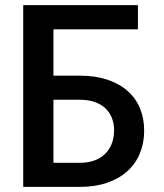

<svg xmlns="http://www.w3.org/2000/svg" viewBox="-20 -731 640 751"><path d="M519.5 -616.2H189V-435.1H292Q352.1 -435.1 398.9 -419.7Q445.8 -404.3 478 -376.2Q510.3 -348.1 527.1 -308.3Q543.9 -268.6 543.9 -220.2Q543.9 -171.4 527.1 -130.9Q510.3 -90.3 478 -61.3Q445.8 -32.2 398.9 -16.1Q352.1 0 292 0H70.8V-710.9H519.5ZM189 -340.8V-94.2H292Q327.1 -94.2 352.5 -104.5Q377.9 -114.7 394.3 -132.3Q410.6 -149.9 418.5 -172.9Q426.3 -195.8 426.3 -221.2Q426.3 -245.6 418.5 -267.3Q410.6 -289.1 394.3 -305.4Q377.9 -321.8 352.5 -331.3Q327.1 -340.8 292 -340.8Z"/></svg>

Font: Roboto Mono
Style: Regular
Weight: 500
Designer: Google
Version: Version 2.000986; 2015; ttfautohint (v1.3)